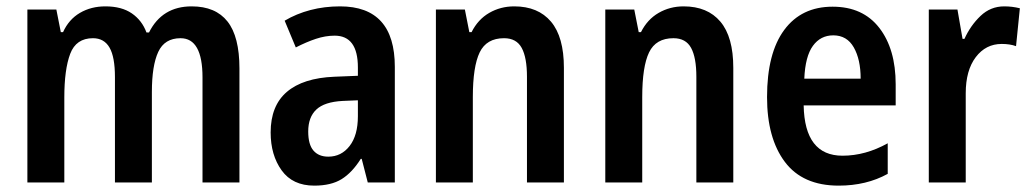

<svg xmlns="http://www.w3.org/2000/svg" viewBox="-20 -573 3234 603"><path d="M582 -553Q657 -553 694.5 -505.5Q732 -458 732 -358V0H616V-330Q616 -453 547 -453Q497 -453 477 -410Q457 -367 457 -284V0H341V-331Q341 -394 324 -423.5Q307 -453 272 -453Q219 -453 200.5 -404Q182 -355 182 -267V0H66V-543H157L171 -472H178Q196 -512 231 -532.5Q266 -553 311 -553Q362 -553 394 -531Q426 -509 440 -471H448Q489 -553 582 -553Z M1048 -553Q1220 -553 1220 -363V0H1135L1116 -74H1113Q1086 -31 1053 -10.5Q1020 10 967 10Q899 10 864.5 -38Q830 -86 830 -157Q830 -241 881 -284.5Q932 -328 1030 -332L1104 -335V-361Q1104 -461 1031 -461Q1002 -461 972 -451Q942 -441 909 -424L874 -508Q911 -530 955 -541.5Q999 -553 1048 -553ZM1056 -256Q999 -253 973.5 -229Q948 -205 948 -160Q948 -119 964.5 -100Q981 -81 1011 -81Q1052 -81 1078 -114.5Q1104 -148 1104 -208V-258Z M1595 -553Q1670 -553 1710.5 -505Q1751 -457 1751 -360V0H1635V-332Q1635 -392 1618.5 -422.5Q1602 -453 1563 -453Q1508 -453 1486.5 -408.5Q1465 -364 1465 -268V0H1349V-543H1440L1454 -472H1461Q1481 -512 1516.5 -532.5Q1552 -553 1595 -553Z M2127 -553Q2202 -553 2242.5 -505Q2283 -457 2283 -360V0H2167V-332Q2167 -392 2150.5 -422.5Q2134 -453 2095 -453Q2040 -453 2018.5 -408.5Q1997 -364 1997 -268V0H1881V-543H1972L1986 -472H1993Q2013 -512 2048.5 -532.5Q2084 -553 2127 -553Z M2595 -552Q2690 -552 2741.5 -485.5Q2793 -419 2793 -308V-242H2504Q2507 -84 2626 -84Q2698 -84 2768 -123V-27Q2701 10 2614 10Q2501 10 2445 -64.5Q2389 -139 2389 -268Q2389 -406 2443 -479Q2497 -552 2595 -552ZM2597 -462Q2557 -462 2533 -429Q2509 -396 2506 -326H2683Q2683 -386 2661.5 -424Q2640 -462 2597 -462Z M3134 -553Q3159 -553 3183 -547L3171 -428Q3152 -435 3126 -435Q3076 -435 3044.5 -393.5Q3013 -352 3013 -280V0H2897V-543H2987L3003 -451H3009Q3028 -493 3059.5 -523Q3091 -553 3134 -553Z"/></svg>

Font: Noto Sans Myanmar Condensed SemiBold
Style: Regular
Weight: 600
Width: 3
Designer: Monotype Design Team
Foundry: Monotype Imaging Inc.
Version: Version 2.107; ttfautohint (v1.8.4.7-5d5b)